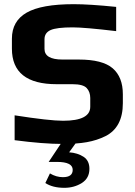

<svg xmlns="http://www.w3.org/2000/svg" viewBox="-20 -679 646 919"><path d="M568 -228C568 -282.7 551.8 -324 519.5 -352C487.2 -380 433 -394 357 -394H279C221.7 -394 193 -411 193 -445V-491C193 -511.7 202.7 -526.3 222 -535C241.3 -543.7 276.7 -548 328 -548C365.3 -548 434.7 -542 536 -530V-646C450.7 -654.7 383 -659 333 -659C229.7 -659 154.5 -645.5 107.5 -618.5C60.5 -591.5 37 -550 37 -494V-446C37 -332.7 108.3 -276 251 -276H327C361 -276 383.7 -269.8 395 -257.5C406.3 -245.2 412 -229.3 412 -210V-168C412 -123.3 368.7 -101 282 -101C238 -101 160.7 -109.7 50 -127V-8C141.3 4 218 10 280 10C324.7 10 363.2 7.2 395.5 1.5C427.8 -4.2 457.7 -13.8 485 -27.5C512.3 -41.2 533 -61.2 547 -87.5C561 -113.8 568 -146.3 568 -185ZM277 0C275.7 2.7 265 18.7 245 48C225 77.3 214.3 93.3 213 96H253C303 96 328 108.7 328 134C328 157.3 312.3 169 281 169C259.7 169 239 163 219 151L197 197C220.3 212.3 250.7 220 288 220C319.3 220 347.2 212.3 371.5 197C395.8 181.7 408 159 408 129C408 103 398.7 83.8 380 71.5C361.3 59.2 338.3 52 311 50L347 0Z"/></svg>

Font: Play
Style: Bold
Weight: 700
Designer: Jonas Hecksher
Foundry: Jonas Hecksher, Playtypeª, e-types AS
Version: Version 1.002